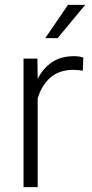

<svg xmlns="http://www.w3.org/2000/svg" viewBox="-20 -769 377 789"><path d="M322.3 -532.2 320.3 -478.5Q311 -480 301.8 -481Q292.5 -481.9 281.2 -481.9Q222.2 -481.9 185.5 -448.7Q148.9 -415.5 134.8 -363.3V0H76.7V-528.3H133.8L134.8 -444.8Q156.2 -487.8 193.1 -512.9Q230 -538.1 283.7 -538.1Q307.6 -538.1 322.3 -532.2ZM166 -612.3 259.3 -749H330.1L216.8 -612.3Z"/></svg>

Font: Vazirmatn RD UI ExtraLight
Style: Regular
Weight: 200
Designer: Saber Rastikerdar
Foundry: Saber Rastikerdar
Version: Version 33.003